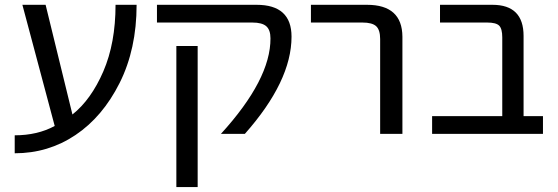

<svg xmlns="http://www.w3.org/2000/svg" viewBox="-20 -544 2277 783"><path d="M275.4 -77.1Q351.6 -137.7 401.4 -252.9Q451.2 -368.2 451.2 -524.4H537.1Q537.1 -343.8 467.8 -205.6Q398.4 -67.4 287.6 6.8Q176.8 81.1 40 81.1V7.8Q132.8 7.8 203.1 -30.3L71.3 -524.4H166Z M1026.4 -524.4Q1168.9 -524.4 1168.9 -394.5Q1168.9 -212.9 978.5 2H880.9Q1084 -220.7 1083 -387.7Q1083 -421.9 1065.9 -437Q1048.8 -452.1 1008.8 -452.1H620.1V-524.4ZM699.2 218.8V-356.4H786.1V218.8Z M1248 -452.1V-524.4H1476.6Q1620.1 -524.4 1621.1 -394.5V2H1530.3V-384.8Q1530.3 -421.9 1514.2 -437Q1498 -452.1 1458 -452.1Z M2028.3 -391.6Q2028.3 -426.8 2015.6 -439.5Q2002.9 -452.1 1966.8 -452.1H1774.4V-524.4H1988.3Q2115.2 -524.4 2115.2 -397.5V-70.3H2194.3V2H1742.2V-70.3H2028.3Z"/></svg>

Font: Gen Shin Gothic Regular
Style: Regular
Weight: 400
Designer: [Source Han Sans]
Ryoko NISHIZUKA  (kana & ideographs); Paul D. Hunt (Latin, Greek & Cyrillic); Wenlong ZHANG  (bopomofo
Version: Version 1.002.20150607